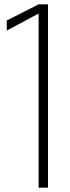

<svg xmlns="http://www.w3.org/2000/svg" viewBox="-20 -860 323 880"><path d="M157 -840H200V0H157V-798L11 -720V-766Z"/></svg>

Font: Matangi Light
Style: Regular
Weight: 300
Designer: Prashant Pant
Foundry: The Graphic Ant
Version: Version 3.002